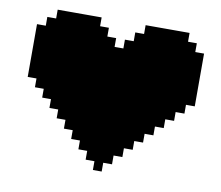

<svg xmlns="http://www.w3.org/2000/svg" viewBox="-78 -844 1031 896"><g transform="rotate(10 437.5 -396.0)"><path d="M375 -125H416.7V-83.3H375ZM333.3 -166.7H375V-125H333.3ZM291.7 -208.3H333.3V-166.7H291.7ZM250 -250H291.7V-208.3H250ZM208.3 -291.7H250V-250H208.3ZM166.7 -333.3H208.3V-291.7H166.7ZM125 -375H166.7V-333.3H125ZM125 -416.7H166.7V-375H125ZM125 -458.3H166.7V-416.7H125ZM125 -500H166.7V-458.3H125ZM125 -541.7H166.7V-500H125ZM83.3 -458.3H125V-416.7H83.3ZM83.3 -500H125V-458.3H83.3ZM83.3 -541.7H125V-500H83.3ZM83.3 -583.3H125V-541.7H83.3ZM41.7 -541.7H83.3V-500H41.7ZM41.7 -583.3H83.3V-541.7H41.7ZM41.7 -625H83.3V-583.3H41.7ZM83.3 -416.7H125V-375H83.3ZM41.7 -458.3H83.3V-416.7H41.7ZM41.7 -500H83.3V-458.3H41.7ZM458.3 -125H500V-83.3H458.3ZM500 -166.7H541.7V-125H500ZM541.7 -208.3H583.3V-166.7H541.7ZM583.3 -250H625V-208.3H583.3ZM625 -291.7H666.7V-250H625ZM666.7 -333.3H708.3V-291.7H666.7ZM708.3 -375H750V-333.3H708.3ZM750 -416.7H791.7V-375H750ZM791.7 -458.3H833.3V-416.7H791.7ZM750 -458.3H791.7V-416.7H750ZM708.3 -458.3H750V-416.7H708.3ZM625 -458.3H666.7V-416.7H625ZM541.7 -458.3H583.3V-416.7H541.7ZM500 -458.3H541.7V-416.7H500ZM458.3 -458.3H500V-416.7H458.3ZM333.3 -458.3H375V-416.7H333.3ZM291.7 -458.3H333.3V-416.7H291.7ZM250 -458.3H291.7V-416.7H250ZM208.3 -458.3H250V-416.7H208.3ZM166.7 -458.3H208.3V-416.7H166.7ZM416.7 -458.3H458.3V-416.7H416.7ZM583.3 -458.3H625V-416.7H583.3ZM666.7 -458.3H708.3V-416.7H666.7ZM375 -458.3H416.7V-416.7H375ZM791.7 -500H833.3V-458.3H791.7ZM791.7 -541.7H833.3V-500H791.7ZM791.7 -583.3H833.3V-541.7H791.7ZM791.7 -625H833.3V-583.3H791.7ZM791.7 -666.7H833.3V-625H791.7ZM750 -708.3H791.7V-666.7H750ZM83.3 -666.7H125V-625H83.3ZM83.3 -708.3H125V-666.7H83.3ZM41.7 -666.7H83.3V-625H41.7ZM125 -750H166.7V-708.3H125ZM166.7 -750H208.3V-708.3H166.7ZM208.3 -750H250V-708.3H208.3ZM250 -750H291.7V-708.3H250ZM291.7 -750H333.3V-708.3H291.7ZM333.3 -708.3H375V-666.7H333.3ZM375 -666.7H416.7V-625H375ZM708.3 -708.3H750V-666.7H708.3ZM458.3 -666.7H500V-625H458.3ZM500 -708.3H541.7V-666.7H500ZM541.7 -750H583.3V-708.3H541.7ZM583.3 -750H625V-708.3H583.3ZM625 -750H666.7V-708.3H625ZM666.7 -750H708.3V-708.3H666.7ZM708.3 -750H750V-708.3H708.3ZM416.7 -625H458.3V-583.3H416.7ZM416.7 -583.3H458.3V-541.7H416.7ZM416.7 -541.7H458.3V-500H416.7ZM416.7 -500H458.3V-458.3H416.7ZM416.7 -416.7H458.3V-375H416.7ZM416.7 -375H458.3V-333.3H416.7ZM416.7 -333.3H458.3V-291.7H416.7ZM416.7 -291.7H458.3V-250H416.7ZM416.7 -250H458.3V-208.3H416.7ZM416.7 -208.3H458.3V-166.7H416.7ZM416.7 -166.7H458.3V-125H416.7ZM416.7 -125H458.3V-83.3H416.7ZM375 -166.7H416.7V-125H375ZM375 -208.3H416.7V-166.7H375ZM375 -250H416.7V-208.3H375ZM375 -291.7H416.7V-250H375ZM375 -333.3H416.7V-291.7H375ZM375 -375H416.7V-333.3H375ZM375 -416.7H416.7V-375H375ZM375 -500H416.7V-458.3H375ZM375 -541.7H416.7V-500H375ZM375 -583.3H416.7V-541.7H375ZM375 -625H416.7V-583.3H375ZM333.3 -625H375V-583.3H333.3ZM333.3 -666.7H375V-625H333.3ZM291.7 -666.7H333.3V-625H291.7ZM291.7 -708.3H333.3V-666.7H291.7ZM250 -708.3H291.7V-666.7H250ZM208.3 -708.3H250V-666.7H208.3ZM166.7 -708.3H208.3V-666.7H166.7ZM166.7 -666.7H208.3V-625H166.7ZM125 -666.7H166.7V-625H125ZM125 -708.3H166.7V-666.7H125ZM83.3 -625H125V-583.3H83.3ZM125 -625H166.7V-583.3H125ZM166.7 -625H208.3V-583.3H166.7ZM208.3 -625H250V-583.3H208.3ZM250 -625H291.7V-583.3H250ZM291.7 -625H333.3V-583.3H291.7ZM250 -666.7H291.7V-625H250ZM208.3 -666.7H250V-625H208.3ZM125 -583.3H166.7V-541.7H125ZM166.7 -583.3H208.3V-541.7H166.7ZM208.3 -583.3H250V-541.7H208.3ZM250 -583.3H291.7V-541.7H250ZM291.7 -583.3H333.3V-541.7H291.7ZM333.3 -583.3H375V-541.7H333.3ZM333.3 -541.7H375V-500H333.3ZM333.3 -500H375V-458.3H333.3ZM291.7 -541.7H333.3V-500H291.7ZM250 -541.7H291.7V-500H250ZM208.3 -541.7H250V-500H208.3ZM166.7 -541.7H208.3V-500H166.7ZM166.7 -500H208.3V-458.3H166.7ZM250 -500H291.7V-458.3H250ZM291.7 -500H333.3V-458.3H291.7ZM208.3 -500H250V-458.3H208.3ZM166.7 -416.7H208.3V-375H166.7ZM208.3 -375H250V-333.3H208.3ZM250 -375H291.7V-333.3H250ZM250 -416.7H291.7V-375H250ZM291.7 -416.7H333.3V-375H291.7ZM333.3 -416.7H375V-375H333.3ZM333.3 -375H375V-333.3H333.3ZM208.3 -416.7H250V-375H208.3ZM166.7 -375H208.3V-333.3H166.7ZM208.3 -333.3H250V-291.7H208.3ZM250 -333.3H291.7V-291.7H250ZM291.7 -333.3H333.3V-291.7H291.7ZM333.3 -333.3H375V-291.7H333.3ZM291.7 -375H333.3V-333.3H291.7ZM250 -291.7H291.7V-250H250ZM291.7 -291.7H333.3V-250H291.7ZM333.3 -291.7H375V-250H333.3ZM333.3 -250H375V-208.3H333.3ZM291.7 -250H333.3V-208.3H291.7ZM333.3 -208.3H375V-166.7H333.3ZM458.3 -166.7H500V-125H458.3ZM458.3 -208.3H500V-166.7H458.3ZM458.3 -250H500V-208.3H458.3ZM458.3 -291.7H500V-250H458.3ZM458.3 -333.3H500V-291.7H458.3ZM458.3 -375H500V-333.3H458.3ZM458.3 -416.7H500V-375H458.3ZM458.3 -500H500V-458.3H458.3ZM458.3 -541.7H500V-500H458.3ZM458.3 -583.3H500V-541.7H458.3ZM458.3 -625H500V-583.3H458.3ZM500 -625H541.7V-583.3H500ZM500 -666.7H541.7V-625H500ZM541.7 -666.7H583.3V-625H541.7ZM541.7 -708.3H583.3V-666.7H541.7ZM583.3 -708.3H625V-666.7H583.3ZM625 -708.3H666.7V-666.7H625ZM625 -666.7H666.7V-625H625ZM666.7 -666.7H708.3V-625H666.7ZM583.3 -666.7H625V-625H583.3ZM666.7 -708.3H708.3V-666.7H666.7ZM708.3 -666.7H750V-625H708.3ZM750 -666.7H791.7V-625H750ZM750 -625H791.7V-583.3H750ZM750 -583.3H791.7V-541.7H750ZM750 -541.7H791.7V-500H750ZM750 -500H791.7V-458.3H750ZM666.7 -416.7H708.3V-375H666.7ZM708.3 -416.7H750V-375H708.3ZM666.7 -375H708.3V-333.3H666.7ZM625 -375H666.7V-333.3H625ZM625 -333.3H666.7V-291.7H625ZM583.3 -333.3H625V-291.7H583.3ZM583.3 -291.7H625V-250H583.3ZM541.7 -291.7H583.3V-250H541.7ZM541.7 -250H583.3V-208.3H541.7ZM500 -250H541.7V-208.3H500ZM500 -208.3H541.7V-166.7H500ZM500 -291.7H541.7V-250H500ZM541.7 -333.3H583.3V-291.7H541.7ZM583.3 -375H625V-333.3H583.3ZM625 -416.7H666.7V-375H625ZM583.3 -416.7H625V-375H583.3ZM541.7 -416.7H583.3V-375H541.7ZM500 -416.7H541.7V-375H500ZM500 -375H541.7V-333.3H500ZM500 -333.3H541.7V-291.7H500ZM541.7 -375H583.3V-333.3H541.7ZM500 -500H541.7V-458.3H500ZM500 -541.7H541.7V-500H500ZM500 -583.3H541.7V-541.7H500ZM541.7 -625H583.3V-583.3H541.7ZM666.7 -625H708.3V-583.3H666.7ZM666.7 -583.3H708.3V-541.7H666.7ZM625 -583.3H666.7V-541.7H625ZM583.3 -583.3H625V-541.7H583.3ZM541.7 -583.3H583.3V-541.7H541.7ZM541.7 -500H583.3V-458.3H541.7ZM583.3 -541.7H625V-500H583.3ZM625 -541.7H666.7V-500H625ZM625 -625H666.7V-583.3H625ZM583.3 -625H625V-583.3H583.3ZM666.7 -541.7H708.3V-500H666.7ZM708.3 -583.3H750V-541.7H708.3ZM708.3 -625H750V-583.3H708.3ZM708.3 -541.7H750V-500H708.3ZM708.3 -500H750V-458.3H708.3ZM666.7 -500H708.3V-458.3H666.7ZM625 -500H666.7V-458.3H625ZM583.3 -500H625V-458.3H583.3ZM541.7 -541.7H583.3V-500H541.7ZM416.7 -83.3H458.3V-41.7H416.7Z"/></g></svg>

Font: Yarndings 20
Style: Regular
Weight: 400
Designer: Sarah Cadigan-Fried
Version: Version 1.000; ttfautohint (v1.8.4.7-5d5b)